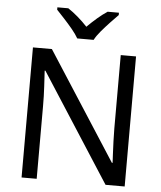

<svg xmlns="http://www.w3.org/2000/svg" viewBox="-61 -997 883 1050"><g transform="rotate(5 380.0 -472.0)"><path d="M663 0H558L176 -593H172Q174 -558 177 -506Q180 -454 180 -399V0H97V-714H201L582 -123H586Q585 -139 583.5 -171Q582 -203 580.5 -241Q579 -279 579 -311V-714H663ZM334 -784Q321 -807 299 -833.5Q277 -860 253 -886Q229 -912 211 -931V-944H271Q297 -927 325 -903Q353 -879 378 -852Q405 -879 433 -903Q461 -927 487 -944H549V-931Q530 -912 505.5 -886Q481 -860 458.5 -833.5Q436 -807 424 -784Z"/></g></svg>

Font: Noto Sans Kharoshthi
Style: Regular
Weight: 400
Designer: Monotype Design Team
Foundry: Monotype Imaging Inc.
Version: Version 2.004; ttfautohint (v1.8.4.7-5d5b)